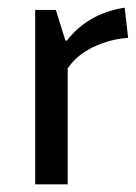

<svg xmlns="http://www.w3.org/2000/svg" viewBox="-20 -482 355 502"><path d="M72 -456H126L151 -376H155Q210 -447 306 -462L315 -383Q268 -380 224 -359Q180 -338 157 -303V0H72Z"/></svg>

Font: Average Sans
Style: Regular
Weight: 400
Designer: Eduardo Rodriguez Tunni
Foundry: Eduardo Rodriguez Tunni
Version: Version 1.001